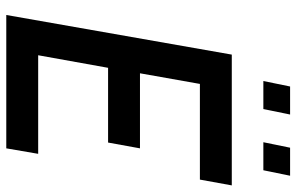

<svg xmlns="http://www.w3.org/2000/svg" viewBox="-182 -738 921 596"><g transform="rotate(90 278.0 -440.5)"><path d="M150 -700H556L538 -601H241L208 -415H441L423 -316H191L152 -99H458L441 0H27ZM249 -881H336L319 -798H232ZM439 -881H526L509 -798H422Z"/></g></svg>

Font: Cabin Medium
Style: Italic
Weight: 500
Italic angle: -7°
Designer: Pablo Impallari
Foundry: Pablo Impallari. http://www.impallari.com Igino Marini. http://www.ikern.com
Version: Version 2.200